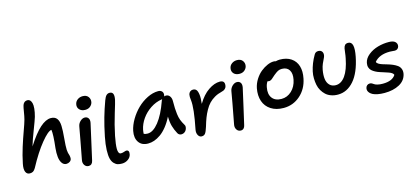

<svg xmlns="http://www.w3.org/2000/svg" viewBox="-70 -1407 4494 2067"><g transform="rotate(-15 2177.0 -373.5)"><path d="M103 -66.9Q69.8 -66.9 56.6 -97.9Q43.5 -128.9 55.2 -186Q73.2 -275.9 100.8 -363Q128.4 -450.2 156.2 -526.4Q184.1 -602.5 194.8 -642.1Q203.6 -675.8 210.9 -722.7Q218.3 -769.5 224.1 -789.1Q229 -809.1 242.9 -822Q256.8 -835 280.8 -835Q296.9 -834.5 308.1 -823.2Q319.3 -812 325.4 -789.8Q331.5 -767.6 328.1 -729.2Q324.7 -690.9 311 -641.1Q300.3 -605 261.7 -505.4Q223.1 -405.8 204.1 -339.8Q286.6 -469.2 351.6 -526.6Q416.5 -584 472.2 -584Q517.6 -584 539.3 -555.2Q561 -526.4 562.7 -472.9Q564.5 -419.4 557.1 -342.8Q548.3 -245.1 550.5 -208.7Q552.7 -172.4 564 -144Q569.3 -122.1 566.9 -105Q563.5 -86.9 546.9 -75.4Q530.3 -64 508.8 -64Q479.5 -64 460.7 -90.8Q441.9 -117.7 437.3 -160.9Q432.6 -204.1 438 -257.8Q455.6 -408.7 446.8 -460Q408.7 -457 329.8 -360.6Q251 -264.2 167 -107.9Q153.3 -84.5 138.7 -75.7Q124 -66.9 103 -66.9Z M855.5 -573.2Q814.5 -573.2 791.7 -597.7Q769 -622.1 776.4 -657.2Q782.2 -687 806.9 -705.1Q831.5 -723.1 864.3 -723.1Q906.2 -723.1 926 -696.8Q945.8 -670.4 939.5 -637.2Q934.6 -611.8 912.8 -592.5Q891.1 -573.2 855.5 -573.2ZM735.4 20Q705.6 20 689.5 -4.6Q673.3 -29.3 680.2 -62Q702.1 -172.9 720.7 -276.9Q739.3 -380.9 746.6 -418.9Q752.4 -450.2 776.4 -472.7Q800.3 -495.1 826.2 -495.1Q852.1 -495.1 866 -476.1Q879.9 -457 873.5 -423.8Q866.7 -387.7 829.3 -226.6Q792 -65.4 784.2 -25.9Q779.8 -3.9 767.1 8.1Q754.4 20 735.4 20Z M1087.9 87.9Q1061 87.9 1040.8 82Q1020.5 76.2 1000.7 55.7Q981 35.2 972.2 0.7Q963.4 -33.7 965.3 -95.2Q967.3 -156.7 983.9 -240.2Q1007.3 -356 1032 -442.1Q1056.6 -528.3 1088.9 -616.2Q1102.1 -652.8 1117.2 -668Q1132.3 -683.1 1153.8 -683.1Q1210.4 -683.1 1191.9 -594.2Q1187.5 -570.8 1151.9 -455.3Q1116.2 -339.8 1091.8 -220.2Q1082.5 -173.3 1078.1 -137.9Q1073.7 -102.5 1074 -80.8Q1074.2 -59.1 1078.6 -45.7Q1083 -32.2 1089.4 -27.1Q1095.7 -22 1105 -22Q1123 -22 1140.9 -28.6Q1158.7 -35.2 1166 -35.2Q1201.7 -35.2 1192.9 12.2Q1186.5 45.4 1156 66.7Q1125.5 87.9 1087.9 87.9Z M1416.5 -47.9Q1345.7 -47.9 1312.5 -96.4Q1279.3 -145 1294.4 -221.2Q1306.6 -281.7 1343.5 -344Q1380.4 -406.2 1430.4 -454.8Q1480.5 -503.4 1542.5 -534.2Q1604.5 -564.9 1663.6 -564.9Q1691.4 -564.9 1706.3 -548.1Q1721.2 -531.2 1715.3 -502L1712.4 -493.2Q1724.1 -497.1 1732.4 -497.1Q1758.8 -497.1 1774.7 -475.8Q1790.5 -454.6 1790.5 -422.9Q1790.5 -366.2 1791.5 -340.1Q1792.5 -314 1797.1 -274.9Q1801.8 -235.8 1813.2 -205.6Q1824.7 -175.3 1844.2 -143.1Q1853 -131.8 1851.6 -116Q1850.1 -100.1 1843.3 -85.7Q1836.4 -71.3 1821.5 -61Q1806.6 -50.8 1788.6 -50.8Q1759.8 -50.8 1746.6 -75.2Q1722.2 -120.6 1709.5 -164.3Q1696.8 -208 1695.3 -272.9Q1665 -212.4 1628.9 -167.7Q1592.8 -123 1556.2 -97.4Q1519.5 -71.8 1484.9 -59.8Q1450.2 -47.9 1416.5 -47.9ZM1400.4 -206.1Q1395.5 -177.7 1395.5 -161.1Q1412.6 -152.8 1438.5 -152.8Q1499 -152.8 1561.8 -231Q1624.5 -309.1 1675.3 -453.1Q1678.2 -462.4 1684.6 -470.2Q1683.6 -470.2 1681.4 -469.7Q1679.2 -469.2 1678.2 -469.2Q1610.8 -459 1551 -419.2Q1491.2 -379.4 1452.1 -323.2Q1413.1 -267.1 1400.4 -206.1Z M1992.7 26.9Q1967.8 26.9 1953.6 1.2Q1939.5 -24.4 1945.8 -59.1Q1992.7 -290.5 1981 -379.9Q1975.1 -419.4 1980 -442.9Q1983.9 -460.9 1997.3 -472.4Q2010.7 -483.9 2029.8 -483.9Q2053.2 -483.9 2066.7 -468.5Q2080.1 -453.1 2085.4 -414.8Q2090.8 -376.5 2083 -311Q2136.7 -401.4 2203.6 -446.8Q2270.5 -492.2 2331.1 -492.2Q2390.6 -492.2 2378.9 -429.2Q2375.5 -412.6 2361.6 -399.7Q2347.7 -386.7 2323.7 -381.8Q2278.3 -371.1 2241.7 -349.9Q2205.1 -328.6 2179 -301.3Q2152.8 -273.9 2130.9 -234.4Q2108.9 -194.8 2093.8 -155.3Q2078.6 -115.7 2063 -62Q2046.4 -8.8 2032.5 9Q2018.6 26.9 1992.7 26.9Z M2560.5 -518.1Q2518.6 -518.1 2496.3 -542.5Q2474.1 -566.9 2481.4 -603Q2487.3 -632.3 2512 -650.1Q2536.6 -668 2569.3 -668Q2611.3 -668 2631.1 -641.6Q2650.9 -615.2 2644.5 -582Q2639.6 -557.1 2617.7 -537.6Q2595.7 -518.1 2560.5 -518.1ZM2416.5 75.2Q2386.7 75.2 2370.6 50.5Q2354.5 25.9 2361.3 -6.8Q2384.3 -122.1 2403.1 -229.5Q2421.9 -336.9 2426.8 -363.8Q2433.1 -395 2457 -417.5Q2481 -439.9 2507.3 -439.9Q2533.2 -439.9 2546.9 -421.4Q2560.5 -402.8 2554.7 -369.1Q2547.4 -331.5 2509.8 -169.7Q2472.2 -7.8 2464.4 28.8Q2460.4 50.3 2448 62.7Q2435.5 75.2 2416.5 75.2Z M2925.3 -40Q2841.8 -40 2784.7 -76.9Q2727.5 -113.8 2705.8 -177Q2684.1 -240.2 2699.2 -319.8Q2709.5 -371.1 2738.3 -416.3Q2767.1 -461.4 2803 -490.2Q2838.9 -519 2877 -535.4Q2915 -551.8 2946.3 -551.8Q2961.9 -551.8 2971.2 -547.9Q2995.6 -554.2 3016.1 -554.2Q3091.8 -554.2 3141.8 -520.3Q3191.9 -486.3 3209.5 -427.2Q3227.1 -368.2 3211.4 -292Q3189 -178.7 3109.9 -109.4Q3030.8 -40 2925.3 -40ZM2805.2 -300.8Q2791 -227.5 2824.2 -183.8Q2857.4 -140.1 2927.2 -140.1Q2991.7 -140.1 3040.5 -185.8Q3089.4 -231.4 3104.5 -306.2Q3118.2 -373.5 3093.3 -412.8Q3068.4 -452.1 3012.2 -452.1Q2986.3 -452.1 2967.8 -442.4Q2949.2 -432.6 2919.4 -408.2Q2910.2 -400.4 2897.2 -388.7Q2884.3 -377 2878.7 -372.3Q2873 -367.7 2864 -363.8Q2855 -359.9 2845.2 -359.9Q2836.4 -359.9 2829.1 -362.8Q2811 -335.9 2805.2 -300.8Z M3526.9 -27.8Q3485.4 -27.8 3450.7 -40.3Q3416 -52.7 3392.6 -74.5Q3369.1 -96.2 3351.8 -125.7Q3334.5 -155.3 3327.6 -189.9Q3320.8 -224.6 3319.8 -262.5Q3318.8 -300.3 3327.1 -338.9Q3345.7 -424.8 3394 -507.8Q3408.7 -536.1 3439.9 -536.1Q3467.3 -536.1 3480.7 -518.3Q3494.1 -500.5 3488.8 -472.2Q3486.3 -458.5 3476.1 -439.2Q3465.8 -419.9 3453.9 -391.8Q3441.9 -363.8 3435.1 -328.1Q3424.8 -271 3430.4 -227.5Q3436 -184.1 3461.9 -158Q3487.8 -131.8 3529.8 -131.8Q3590.8 -131.8 3636.5 -195.6Q3682.1 -259.3 3706.1 -382.8Q3712.4 -412.1 3715.8 -444.3Q3719.2 -476.6 3722.2 -490.2Q3727.1 -514.2 3738.8 -526.1Q3750.5 -538.1 3773.9 -538.1Q3848.1 -538.1 3814.9 -372.1Q3780.8 -201.7 3704.8 -114.7Q3628.9 -27.8 3526.9 -27.8Z M4015.6 85Q3973.6 85 3940.7 78.6Q3907.7 72.3 3887.7 62.3Q3867.7 52.2 3855.5 38.8Q3843.3 25.4 3839.6 11.7Q3835.9 -2 3838.9 -16.1Q3842.8 -33.7 3855.2 -44.4Q3867.7 -55.2 3886.7 -55.2Q3898.4 -55.2 3909.7 -49.1Q3920.9 -43 3930.7 -35.6Q3940.4 -28.3 3964.4 -22.2Q3988.3 -16.1 4022.5 -16.1Q4129.4 -16.1 4166.5 -76.2Q4163.1 -88.4 4149.2 -98.4Q4135.3 -108.4 4115 -115.2Q4094.7 -122.1 4070.3 -130.1Q4045.9 -138.2 4021.7 -145.8Q3997.6 -153.3 3975.3 -165.3Q3953.1 -177.2 3937.5 -191.4Q3921.9 -205.6 3915 -227.5Q3908.2 -249.5 3913.6 -276.9Q3923.3 -325.7 3969.7 -362.8Q4016.1 -399.9 4077.1 -417Q4138.2 -434.1 4200.7 -433.1Q4248.5 -432.6 4269.5 -412.8Q4290.5 -393.1 4285.6 -363.8Q4281.7 -346.2 4269.5 -336.2Q4257.3 -326.2 4238.8 -326.2Q4231.4 -326.2 4214.8 -328.1Q4198.2 -330.1 4182.6 -330.1Q4066.4 -330.1 4009.8 -263.2Q4012.2 -249.5 4029.3 -238.8Q4046.4 -228 4071 -220.2Q4095.7 -212.4 4124.5 -204.1Q4153.3 -195.8 4180.7 -184.1Q4208 -172.4 4229.2 -157.2Q4250.5 -142.1 4260.5 -117.2Q4270.5 -92.3 4264.6 -60.1Q4249.5 11.2 4181.2 48.1Q4112.8 85 4015.6 85Z"/></g></svg>

Font: Shantell Sans Bouncy
Style: Italic
Weight: 500
Italic angle: -11.31°
Designer: Stephen Nixon, Anya Danilova, Shantell Martin
Foundry: Arrow Type
Version: Version 1.006;[9816181b4]